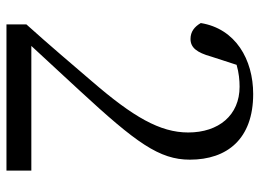

<svg xmlns="http://www.w3.org/2000/svg" viewBox="-122 -662 784 579"><g transform="rotate(90 269.5 -372.0)"><path d="M118 -75C173 -135 225 -190 253 -221C410 -391 461 -461 461 -553C461 -666 398 -744 263 -744C159 -744 66 -691 49 -586C60 -567 75 -555 97 -555C123 -555 138 -574 150 -617L175 -694C199 -701 222 -703 241 -703C327 -703 379 -640 379 -548C379 -463 332 -382 225 -258C177 -202 116 -130 53 -60V0H494V-75Z"/></g></svg>

Font: Shippori Mincho
Style: Regular
Weight: 400
Designer: Bonji Tadano  Ryoko NISHIZUKA  (kana & ideographs); Frank Grießhammer (Latin, Greek & Cyrillic); Wenlong ZHANG  (bopomof
Foundry: Adobe Systems Incorporated
Version: Version 1.003;PS 1.001;hotconv 16.6.54;makeotf.lib2.5.65590